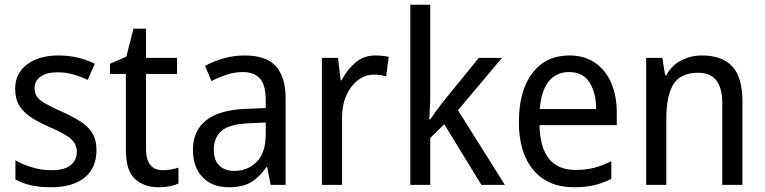

<svg xmlns="http://www.w3.org/2000/svg" viewBox="-20 -780 3227 810"><path d="M387 -147Q387 -70 336 -30Q285 10 196 10Q147 10 110 1.5Q73 -7 45 -23V-104Q73 -87 113.5 -74.5Q154 -62 196 -62Q252 -62 278 -83Q304 -104 304 -140Q304 -171 280.5 -193Q257 -215 191 -243Q145 -263 112.5 -284Q80 -305 62 -333.5Q44 -362 44 -405Q44 -471 94.5 -508.5Q145 -546 227 -546Q270 -546 308 -537Q346 -528 380 -511L350 -443Q321 -457 289 -466Q257 -475 223 -475Q177 -475 151.5 -457Q126 -439 126 -409Q126 -375 152.5 -355.5Q179 -336 245 -307Q289 -287 321 -266.5Q353 -246 370 -217.5Q387 -189 387 -147Z M667 -62Q684 -62 702 -65Q720 -68 733 -73V-6Q699 10 648 10Q589 10 550 -24.5Q511 -59 511 -148V-468H444V-511L513 -541L543 -659H596V-536H727V-468H596V-153Q596 -62 667 -62Z M1013 -546Q1102 -546 1143.5 -501Q1185 -456 1185 -364V0H1122L1107 -75H1104Q1074 -32 1038.5 -11Q1003 10 945 10Q876 10 835 -32Q794 -74 794 -149Q794 -229 850.5 -273Q907 -317 1021 -321L1101 -324V-357Q1101 -422 1076.5 -449Q1052 -476 1005 -476Q970 -476 936.5 -465Q903 -454 872 -438L845 -502Q879 -521 922 -533.5Q965 -546 1013 -546ZM1033 -260Q950 -257 916 -229Q882 -201 882 -149Q882 -103 905.5 -81Q929 -59 968 -59Q1026 -59 1063.5 -98Q1101 -137 1101 -213V-263Z M1563 -546Q1577 -546 1592 -544.5Q1607 -543 1620 -540L1609 -458Q1585 -465 1557 -465Q1521 -465 1490.5 -442Q1460 -419 1441.5 -378Q1423 -337 1423 -284V0H1338V-536H1406L1417 -441H1421Q1444 -486 1479.5 -516Q1515 -546 1563 -546Z M1795 -370Q1795 -350 1793.5 -324Q1792 -298 1791 -276H1795Q1804 -290 1820 -312Q1836 -334 1848 -349L2000 -536H2098L1912 -315L2110 0H2011L1854 -256L1795 -198V0H1711V-760H1795Z M2382 -546Q2445 -546 2490 -515.5Q2535 -485 2558.5 -430.5Q2582 -376 2582 -306V-252H2256Q2260 -63 2408 -63Q2451 -63 2486 -72Q2521 -81 2559 -100V-25Q2522 -7 2485.5 1.5Q2449 10 2402 10Q2291 10 2230 -63Q2169 -136 2169 -264Q2169 -398 2226 -472Q2283 -546 2382 -546ZM2381 -476Q2326 -476 2294.5 -436Q2263 -396 2257 -320H2495Q2495 -387 2467.5 -431.5Q2440 -476 2381 -476Z M2941 -546Q3026 -546 3069 -500Q3112 -454 3112 -355V0H3027V-345Q3027 -473 2926 -473Q2851 -473 2821 -424.5Q2791 -376 2791 -278V0H2706V-536H2774L2786 -463H2791Q2814 -505 2854.5 -525.5Q2895 -546 2941 -546Z"/></svg>

Font: Noto Sans Gurmukhi SemiCondensed
Style: Regular
Weight: 400
Width: 4
Designer: Jelle Bosma - Monotype Design Team
Foundry: Monotype Imaging Inc.
Version: Version 2.004; ttfautohint (v1.8.4.7-5d5b)